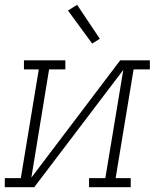

<svg xmlns="http://www.w3.org/2000/svg" viewBox="-35 -782 655 802"><path d="M-15 0V-38H52L127 -492H65V-530H238V-492H170L96 -40L467 -530H591V-492H523L448 -38H511V0H337V-38H405L480 -490L108 0ZM350 -600 249 -738 287 -762 382 -620Z"/></svg>

Font: Iosevka Slab XLtExObl
Style: Regular
Weight: 200
Width: 7
Italic angle: -9°
Monospace: yes
Designer: Belleve Invis
Foundry: Belleve Invis
Version: Version 11.1.1; ttfautohint (v1.8.3)